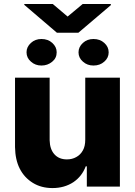

<svg xmlns="http://www.w3.org/2000/svg" viewBox="-20 -934 675 961"><path d="M406.7 -235.4V-545.4H580.1V0H414.6V-101.6H409.2Q390.6 -51.8 347.7 -22.5Q302.7 7.3 242.7 7.3Q186.5 7.3 144.5 -18.6Q101.6 -44.9 78.6 -90.3Q56.2 -134.8 55.2 -197.8V-545.4H228.5V-231.9Q229.5 -187.5 252 -162.1Q274.9 -136.2 314.9 -136.2Q341.3 -136.2 361.8 -147.9Q382.8 -159.2 395 -181.6Q406.7 -202.1 406.7 -235.4ZM112.8 -672.4Q112.8 -699.2 134.8 -719.2Q156.2 -738.8 187.5 -738.8Q220.2 -738.8 241.7 -719.2Q263.7 -699.2 263.7 -672.4Q263.7 -643.1 241.2 -625Q218.3 -606 187.5 -606Q156.2 -606 134.8 -625.5Q112.8 -644.5 112.8 -672.4ZM395 -719.2Q416.5 -738.8 447.8 -738.8Q480.5 -738.8 502 -719.2Q523.9 -699.7 523.9 -671.9Q523.9 -644.5 502 -625.5Q480.5 -606 447.8 -606Q416.5 -606 395 -625.5Q373 -644.5 373 -671.9Q373 -699.2 395 -719.2ZM101.6 -914.1H244.1L318.4 -851.1L394 -914.1H534.7V-908.2L372.1 -770H265.1L101.6 -909.7Z"/></svg>

Font: My Font
Style: Regular
Weight: 500
Designer: Rasmus Andersson
Foundry: rsms
Version: Version 0.001